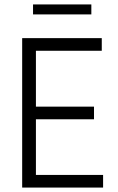

<svg xmlns="http://www.w3.org/2000/svg" viewBox="-20 -846 530 866"><path d="M88 0V-57H445V0ZM80 0V-674H142V0ZM88 -308V-365H404V-308ZM88 -617V-674H439V-617ZM392 -781H129V-826H392Z"/></svg>

Font: Hind Variable Light
Style: Regular
Weight: 300
Designer: Manushi Parikh, Satya Rajpurohit
Foundry: Indian Type Foundry
Version: Version 3.000